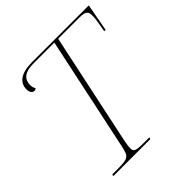

<svg xmlns="http://www.w3.org/2000/svg" viewBox="-191 -853 993 993"><g transform="rotate(-45 305.0 -357.0)"><path d="M75 0H346L349 -10H312C246 -10 239 -15 239 -43C239 -49 241 -68 246 -92L376 -704H528C580 -704 586 -692 586 -661C586 -637 580 -610 572 -563H582L610 -714H194C116 -714 75 -685 75 -635C75 -613 84 -600 100 -600C104 -600 109 -602 113 -606C107 -614 104 -625 104 -637C104 -685 139 -704 194 -704H348L215 -77C202 -15 194 -10 114 -10H78Z"/></g></svg>

Font: Noto Serif Display Thin
Style: Italic
Weight: 100
Italic angle: -12°
Designer: Monotype Design Team
Foundry: Monotype Imaging Inc.
Version: Version 2.009